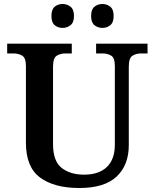

<svg xmlns="http://www.w3.org/2000/svg" viewBox="-20 -933 776 963"><path d="M378 10Q252 10 181 -42.5Q110 -95 110 -217V-602Q110 -643 91 -654Q72 -665 47 -665H16V-714H340V-665H309Q283 -665 264.5 -653.5Q246 -642 246 -598V-210Q246 -125 289 -91Q332 -57 402 -57Q476 -57 516 -95.5Q556 -134 556 -207V-602Q556 -643 537.5 -654Q519 -665 493 -665H462V-714H720V-665H688Q663 -665 644.5 -653.5Q626 -642 626 -598V-205Q626 -105 565 -47.5Q504 10 378 10ZM494 -793Q471 -793 454 -806.5Q437 -820 437 -853Q437 -886 454 -899.5Q471 -913 494 -913Q516 -913 533 -899.5Q550 -886 550 -853Q550 -820 533 -806.5Q516 -793 494 -793ZM294 -793Q271 -793 254.5 -806.5Q238 -820 238 -853Q238 -886 254.5 -899.5Q271 -913 294 -913Q316 -913 333.5 -899.5Q351 -886 351 -853Q351 -820 333.5 -806.5Q316 -793 294 -793Z"/></svg>

Font: Noto Serif Thai SemiBold
Style: Regular
Weight: 600
Designer: Monotype Design Team
Foundry: Monotype Imaging Inc.
Version: Version 2.001; ttfautohint (v1.8.4.7-5d5b)